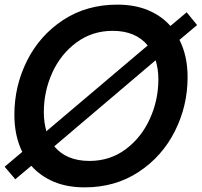

<svg xmlns="http://www.w3.org/2000/svg" viewBox="-24 -795 870 828"><path d="M826 -687 750 -623Q785 -554 785 -462Q785 -338 730 -229Q675 -120 574 -53.5Q473 13 341 13Q265 13 207.5 -11.5Q150 -36 111 -80L42 -22L-4 -76L72 -140Q38 -209 38 -300Q38 -424 92.5 -533Q147 -642 248 -708.5Q349 -775 482 -775Q557 -775 614.5 -751Q672 -727 711 -683L781 -742ZM176 -229 613 -599Q561 -662 462 -662Q374 -662 306 -612Q238 -562 201.5 -481.5Q165 -401 165 -311Q165 -268 176 -229ZM647 -535 210 -164Q262 -101 362 -101Q450 -101 517.5 -151Q585 -201 622 -282Q659 -363 659 -453Q659 -498 647 -535Z"/></svg>

Font: Open Sauce Sans SemiBold Italic
Style: Regular
Weight: 600
Italic angle: -10°
Designer: Alfredo Marco Pradil
Foundry: Creative Sauce Fz LLC
Version: Version 1.477